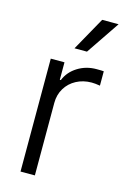

<svg xmlns="http://www.w3.org/2000/svg" viewBox="-117 -816 569 871"><g transform="rotate(15 167.0 -380.5)"><path d="M71.3 -530.3H135.7V-448.2H140.6Q156.7 -488.8 196 -513.4Q235.4 -538.1 284.2 -538.1Q310.5 -538.1 318.4 -537.1V-469.7Q294.9 -473.6 279.3 -473.6Q239.3 -473.6 207.3 -456.5Q175.3 -439.5 157 -409.2Q138.7 -378.9 138.7 -340.8V0H71.3ZM251 -760.7H328.1L221.7 -603.5H163.1Z"/></g></svg>

Font: Pretendard GOV Light
Style: Regular
Weight: 300
Designer: Base glyphs from Inter by Rasmus Andersson; Hangeul glyphs from Noto Sans CJK(Source Han Sans) by Jang Soo-young and Kan
Foundry: Kil Hyung-jin
Version: Version 1.309